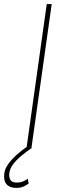

<svg xmlns="http://www.w3.org/2000/svg" viewBox="-55 -731 335 944"><path d="M81.5 147.9 85.9 171.4Q75.7 179.2 60.8 186Q45.9 192.9 24.4 192.9Q-6.8 192.9 -22.7 175Q-38.6 157.2 -33.7 120.1Q-30.3 97.2 -13.4 74.2Q3.4 51.3 27.1 30Q50.8 8.8 76.2 -8.8L174.8 -710.9H199.2L99.1 0H95.7Q70.3 18.1 47.9 36.9Q25.4 55.7 9.8 76.2Q-5.9 96.7 -9.3 120.1Q-11.7 138.2 -4.6 152.3Q2.4 166.5 27.8 166.5Q46.4 166.5 59.3 160.6Q72.3 154.8 81.5 147.9Z"/></svg>

Font: Robert Sans Thin
Style: Italic
Weight: 100
Italic angle: -8°
Designer: Christian Robertson (extended by Adam Twardoch)
Foundry: Google
Version: Version 12.135;April 2, 2019;FontCreator 11.5.0.2425 64-bit;